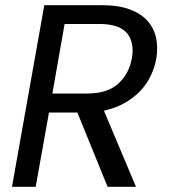

<svg xmlns="http://www.w3.org/2000/svg" viewBox="-20 -717 648 737"><path d="M486 -492Q497 -553 468 -589Q439 -625 361 -625H228L181 -358H315Q392 -358 433.5 -395.5Q475 -433 486 -492ZM374 -697Q435 -697 478 -681Q521 -665 546 -637Q571 -609 579 -572Q587 -535 580 -492Q574 -459 559 -427Q544 -395 519 -368.5Q494 -342 459 -322Q424 -302 379 -292L502 0H393L277 -285H168L117 0H26L150 -697Z"/></svg>

Font: SVN-Poppins
Style: Italic
Weight: 400
Italic angle: -10°
Designer: Ninad Kale (Devanagari), Jonny Pinhorn (Latin)
Foundry: Indian Type Foundry
Version: Version 3.002 2017; ttfautohint (v1.8.3)